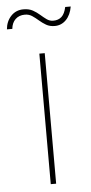

<svg xmlns="http://www.w3.org/2000/svg" viewBox="-85 -763 377 795"><g transform="rotate(-5 103.5 -365.5)"><path d="M93.3 0V-542.5H115.7V0ZM167 -650.9Q146.5 -650.9 131.3 -659.7Q116.2 -668.5 103.5 -679.7Q90.8 -690.9 77.6 -699.7Q64.5 -708.5 47.4 -708.5Q23.4 -708.5 8.3 -694.1Q-6.8 -679.7 -9.3 -654.3H-31.7Q-28.8 -687.5 -8.3 -709.2Q12.2 -731 43.5 -731Q66.4 -731 82.3 -722.2Q98.1 -713.4 110.8 -702.1Q123.5 -690.9 135.7 -682.1Q147.9 -673.3 163.1 -673.3Q184.1 -673.3 197.5 -685.5Q210.9 -697.8 216.8 -725.6H239.7Q233.9 -690.9 214.4 -670.9Q194.8 -650.9 167 -650.9Z"/></g></svg>

Font: Inter 16pt Thin
Style: Regular
Weight: 250
Version: Version 4.001;git-66647c0bb